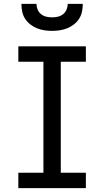

<svg xmlns="http://www.w3.org/2000/svg" viewBox="-20 -975 540 995"><path d="M75 0V-80H205V-655H75V-735H425V-655H295V-80H425V0ZM250 -815Q230 -815 210 -818Q190 -821 171.5 -828.5Q153 -836 137 -848.5Q121 -861 110 -878Q99 -895 95 -915Q91 -935 91 -955H169Q169 -940 175 -925.5Q181 -911 193 -901.5Q205 -892 220 -888.5Q235 -885 250 -885Q265 -885 280 -888.5Q295 -892 307 -901.5Q319 -911 325 -925.5Q331 -940 331 -955H409Q409 -935 405 -915Q401 -895 390 -878Q379 -861 363 -848.5Q347 -836 328.5 -828.5Q310 -821 290 -818Q270 -815 250 -815Z"/></svg>

Font: Iosevka Fixed Medium
Style: Regular
Weight: 500
Monospace: yes
Designer: Belleve Invis
Foundry: Belleve Invis
Version: Version 32.3.0